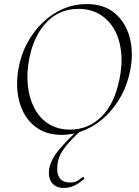

<svg xmlns="http://www.w3.org/2000/svg" viewBox="-20 -656 690 951"><path d="M285 12Q204 12 150.5 -32Q97 -76 76.5 -150Q56 -224 71 -313Q83 -384 115 -443Q147 -502 192.5 -545.5Q238 -589 293.5 -612.5Q349 -636 409 -636Q494 -636 547.5 -591.5Q601 -547 621.5 -473.5Q642 -400 626 -313Q613 -241 580.5 -181.5Q548 -122 501.5 -78.5Q455 -35 399.5 -11.5Q344 12 285 12ZM327 -14Q416 -14 481 -76.5Q546 -139 571 -260Q587 -335 580 -399Q573 -463 545.5 -511Q518 -559 473 -585.5Q428 -612 368 -612Q274 -612 210.5 -545.5Q147 -479 125 -366Q111 -295 118 -231.5Q125 -168 151 -119Q177 -70 221.5 -42Q266 -14 327 -14ZM297 275Q256 275 236.5 248.5Q217 222 224 179Q232 133 274.5 83Q317 33 370 -14L379 -7Q336 31 304.5 70Q273 109 266 150Q258 196 273 222Q288 248 328 248Q350 248 363.5 239.5Q377 231 390 221Q392 219 395.5 223.5Q399 228 397 230Q370 254 345.5 264.5Q321 275 297 275Z"/></svg>

Font: Cormorant Garamond Light
Style: Italic
Weight: 300
Italic angle: -10°
Designer: Christian Thalmann (Catharsis Fonts)
Foundry: Catharsis Fonts
Version: Version 4.001